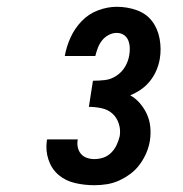

<svg xmlns="http://www.w3.org/2000/svg" viewBox="-20 -863 540 566"><path d="M258 -317Q229 -317 201 -323.5Q173 -330 152.5 -347.5Q132 -365 123 -392Q114 -419 118 -448Q118 -449 118.5 -450Q119 -451 119 -452H209Q209 -452 209 -451.5Q209 -451 209 -450Q207 -439 209.5 -428Q212 -417 219 -409Q226 -401 236.5 -397.5Q247 -394 258 -394Q272 -394 285 -398.5Q298 -403 308 -413Q318 -423 324 -436Q330 -449 333 -462Q336 -481 330 -499Q324 -517 311 -528.5Q298 -540 279.5 -544Q261 -548 242 -548L254 -625Q272 -625 289.5 -627Q307 -629 323 -639.5Q339 -650 348.5 -666Q358 -682 361 -700Q363 -711 362.5 -722.5Q362 -734 358 -744Q354 -754 345 -760Q336 -766 324 -766Q312 -766 300.5 -760Q289 -754 281 -744Q273 -734 268.5 -722Q264 -710 261 -698H171Q176 -726 188 -752.5Q200 -779 220.5 -800.5Q241 -822 269 -832.5Q297 -843 324 -843Q355 -843 383 -833Q411 -823 428 -801Q445 -779 450.5 -749Q456 -719 451 -689Q448 -672 441 -655.5Q434 -639 422.5 -624.5Q411 -610 396 -599.5Q381 -589 364 -582Q380 -573 392.5 -558.5Q405 -544 413 -526.5Q421 -509 423 -489Q425 -469 422 -449Q419 -430 411.5 -412.5Q404 -395 392.5 -379Q381 -363 365 -351Q349 -339 331.5 -331Q314 -323 295.5 -320Q277 -317 258 -317Z"/></svg>

Font: Iosevka Slab Extrabold Oblique
Style: Regular
Weight: 800
Italic angle: -9°
Monospace: yes
Designer: Belleve Invis
Foundry: Belleve Invis
Version: Version 11.1.1; ttfautohint (v1.8.3)